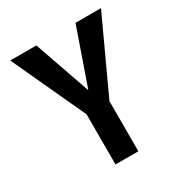

<svg xmlns="http://www.w3.org/2000/svg" viewBox="-172 -648 945 995"><g transform="rotate(-30 300.5 -150.5)"><path d="M29.3 -519.5H185.5L301.8 -186.5H303.7L419.9 -519.5H572.3L369.1 -80.1V219.7H232.4V-80.1Z"/></g></svg>

Font: GenEi M Gothic v2 Bold
Style: Regular
Weight: 700
Version: Version 2.0